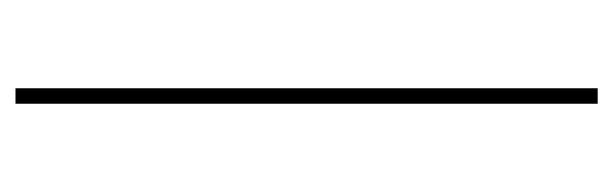

<svg xmlns="http://www.w3.org/2000/svg" viewBox="-292 -500 792 248"><g transform="rotate(-90 104.0 -376.0)"><path d="M114 -752V0H94V-752Z"/></g></svg>

Font: Josefin Sans Thin
Style: Regular
Weight: 250
Designer: Santiago Orozco
Foundry: Typemade
Version: Version 2.000